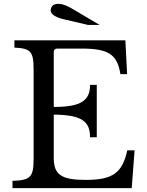

<svg xmlns="http://www.w3.org/2000/svg" viewBox="-20 -980 766 1000"><path d="M260 -423V-710C260 -720 266 -727 277 -727H404C540 -727 591 -700 607 -594H642L633 -770H55V-732C141 -728 155 -711 155 -618V-152C155 -58 139 -41 45 -38V0H666L681 -197H643C617 -79 567 -43 426 -43C300 -43 260 -70 260 -157V-383C410 -382 449 -345 449 -265H484V-538H449C449 -457 404 -423 260 -423ZM499 -850 369 -927C332 -949 309 -960 282 -960C259 -960 244 -947 244 -925C244 -904 274 -888 319 -878L439 -850Z"/></svg>

Font: Libre Baskerville
Style: Regular
Weight: 400
Designer: Pablo Impallari, Rodrigo Fuenzalida
Foundry: Pablo Impallari, Rodrigo Fuenzalida
Version: Version 1.051;Glyphs 3.2.3 (3260)